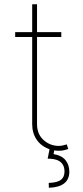

<svg xmlns="http://www.w3.org/2000/svg" viewBox="-20 -696 388 899"><path d="M51.1 -545.5H130.7V-676.1H153.4V-545.5H267V-522.7H153.4V-115.1Q153.4 -67.5 184.3 -40.1Q214.8 -12.8 255.7 -12.8Q270.6 -12.8 292.6 -19.9L299.7 1.4Q289.1 5.3 278.8 7.6Q268.5 9.9 255.7 9.9Q250 9.9 244.5 9.4Q239 8.9 234 8.2L230.8 25.6Q267.4 31.2 285.9 52.9Q304.3 74.6 304.7 108Q304 180 208.8 183.2L208.1 160.5Q247.9 159.1 264.7 146.5Q281.6 133.9 282 108Q282 89.5 275.6 77.6Q269.2 65.7 258.5 58.9Q247.9 52.2 233.5 49.5Q219.1 46.9 203.1 46.9L212 2.8Q172.2 -11.4 151.5 -42.3Q130.7 -73.2 130.7 -115.1V-522.7H51.1Z"/></svg>

Font: Inter P Thin
Style: Regular
Weight: 100
Designer: Rasmus Andersson
Foundry: rsms
Version: Version 3.018;git-588b23468